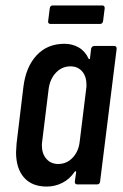

<svg xmlns="http://www.w3.org/2000/svg" viewBox="-20 -678 451 706"><path d="M326 -509H400Q409 -509 409 -499L348 -10Q348 -6 345 -3Q342 0 338 0H264Q255 0 255 -10L260 -45Q260 -48 258.5 -48.5Q257 -49 255 -47Q236 -19 209 -5.5Q182 8 152 8Q97 8 68 -25.5Q39 -59 39 -118Q39 -127 41 -151L66 -358Q75 -432 114.5 -474.5Q154 -517 217 -517Q246 -517 269.5 -503.5Q293 -490 306 -462Q308 -460 309.5 -460.5Q311 -461 311 -464L315 -499Q316 -503 319 -506Q322 -509 326 -509ZM273 -157 297 -352Q298 -357 298 -366Q298 -397 282 -415.5Q266 -434 239 -434Q208 -434 186 -411Q164 -388 159 -352L135 -157Q134 -152 134 -143Q134 -113 150.5 -94Q167 -75 194 -75Q225 -75 247 -98Q269 -121 273 -157ZM157 -600 163 -648Q165 -658 174 -658H356Q365 -658 365 -648L359 -600Q357 -590 348 -590H165Q161 -590 158.5 -593Q156 -596 157 -600Z"/></svg>

Font: Barlow Condensed Medium
Style: Italic
Weight: 500
Width: 3
Italic angle: -7°
Designer: Jeremy Tribby
Foundry: Tribby Type
Version: Version 1.408